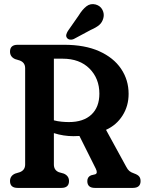

<svg xmlns="http://www.w3.org/2000/svg" viewBox="-20 -919 716 939"><path d="M609 -460Q609 -400.5 579.2 -353.8Q549.5 -307 498.5 -284L597 -104Q604.5 -89.5 612.5 -82.8Q620.5 -76 636.5 -70.5Q653.5 -64.5 660.5 -56Q667.5 -47.5 667.5 -33.5Q667.5 0 629.5 0H444Q407 0 407 -33.5Q407 -53.5 425 -61.5L445.5 -66.5Q459.5 -71.5 448.5 -94L368.5 -254Q355.5 -253 340 -253Q290 -253 243.5 -268V-114.5Q243.5 -87 267.5 -77L292 -70Q317.5 -59 317.5 -33.5Q317.5 0 280 0H66.5Q29 0 29 -33.5Q29 -59 54 -70L77 -77Q103 -87 103 -114.5V-585.5Q103 -613 77 -623L54 -630Q29 -641 29 -666.5Q29 -700 66.5 -700H293Q395 -700 465.2 -668.5Q535.5 -637 572.2 -582.5Q609 -528 609 -460ZM243.5 -632V-330.5Q262.5 -325.5 281.5 -323.8Q300.5 -322 317 -322Q388 -322 427 -358.5Q466 -395 466 -461Q466 -535 417.8 -583.5Q369.5 -632 286 -632ZM365 -843.5Q383 -873 402.8 -888.2Q422.5 -903.5 448 -897Q471 -890.5 481 -870.8Q491 -851 485.5 -830.5Q480 -809.5 465.5 -797Q451 -784.5 423.5 -772.5L340.5 -728Q332 -724 322.8 -725.2Q313.5 -726.5 308 -733Q302 -741 304.2 -749.8Q306.5 -758.5 312 -767.5Z"/></svg>

Font: Fraunces 144pt SuperSoft SemiBold
Style: Regular
Weight: 600
Version: Version 1.000;[b76b70a41]